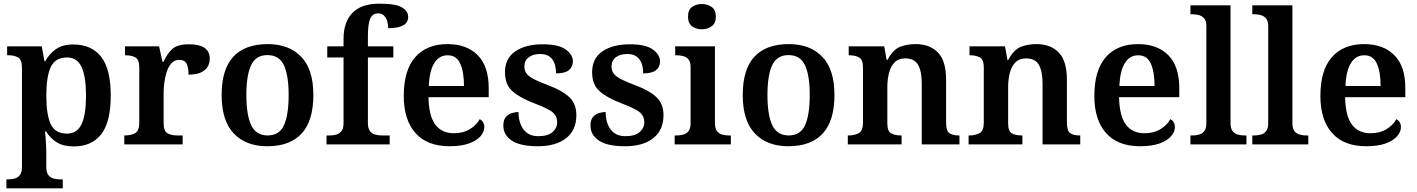

<svg xmlns="http://www.w3.org/2000/svg" viewBox="-20 -789 7743 1049"><path d="M15 240V191H25Q43 191 60 186.5Q77 182 88.5 167.5Q100 153 100 123V-417Q100 -463 79 -475Q58 -487 28 -487H19V-536H208L223 -454H227Q249 -495 285.5 -520.5Q322 -546 380 -546Q480 -546 532.5 -479Q585 -412 585 -267Q585 -122 533 -55.5Q481 11 383 11Q326 11 290 -11.5Q254 -34 232 -71H226Q228 -55 229.5 -32.5Q231 -10 232 11.5Q233 33 233 47V125Q233 154 244.5 168Q256 182 273 186.5Q290 191 307 191H323V240ZM346 -59Q402 -59 426 -111.5Q450 -164 450 -267Q450 -369 426 -422Q402 -475 347 -475Q281 -475 257 -422Q233 -369 233 -267Q233 -163 257 -111Q281 -59 346 -59Z M659 0V-49H662Q696 -49 718.5 -61.5Q741 -74 741 -121V-419Q741 -463 720 -475Q699 -487 666 -487H663V-536H849L868 -451H873Q893 -496 921.5 -521.5Q950 -547 1013 -547Q1070 -547 1098 -527Q1126 -507 1126 -469Q1126 -428 1096.5 -404.5Q1067 -381 1010 -381Q1010 -422 999 -442Q988 -462 960 -462Q933 -462 916 -442.5Q899 -423 890 -394Q881 -365 877.5 -335Q874 -305 874 -284V-116Q874 -72 895.5 -60.5Q917 -49 948 -49H978V0Z M1440 10Q1324 10 1257.5 -59.5Q1191 -129 1191 -270Q1191 -410 1254.5 -479Q1318 -548 1443 -548Q1559 -548 1625.5 -479Q1692 -410 1692 -270Q1692 -129 1628 -59.5Q1564 10 1440 10ZM1442 -49Q1506 -49 1531.5 -105Q1557 -161 1557 -270Q1557 -378 1531 -433Q1505 -488 1441 -488Q1378 -488 1352 -433Q1326 -378 1326 -270Q1326 -161 1352.5 -105Q1379 -49 1442 -49Z M1764 0V-49H1783Q1800 -49 1817 -53.5Q1834 -58 1845.5 -72.5Q1857 -87 1857 -117V-475H1768V-536H1857V-577Q1857 -669 1906 -719Q1955 -769 2052 -769Q2143 -769 2176.5 -748.5Q2210 -728 2210 -697Q2210 -635 2101 -635Q2101 -653 2096 -671.5Q2091 -690 2079 -703Q2067 -716 2046 -716Q2015 -716 2002.5 -686.5Q1990 -657 1990 -592V-536H2129V-475H1990V-117Q1990 -87 2001.5 -72.5Q2013 -58 2030.5 -53.5Q2048 -49 2065 -49H2109V0Z M2436 10Q2314 10 2250 -62Q2186 -134 2186 -265Q2186 -405 2248.5 -476.5Q2311 -548 2425 -548Q2530 -548 2590 -487.5Q2650 -427 2650 -308V-258H2321Q2323 -155 2358.5 -108Q2394 -61 2460 -61Q2511 -61 2547.5 -83.5Q2584 -106 2601 -138Q2626 -125 2626 -94Q2626 -69 2605.5 -45Q2585 -21 2543 -5.5Q2501 10 2436 10ZM2515 -319Q2515 -396 2494.5 -441.5Q2474 -487 2426 -487Q2379 -487 2352.5 -444Q2326 -401 2323 -319Z M2919 10Q2822 10 2776 -21Q2730 -52 2730 -103Q2730 -134 2744 -150Q2758 -166 2777.5 -171.5Q2797 -177 2813 -177Q2813 -118 2840.5 -81.5Q2868 -45 2921 -45Q2973 -45 2998.5 -67Q3024 -89 3024 -121Q3024 -144 3013 -160.5Q3002 -177 2975 -191.5Q2948 -206 2901 -224Q2821 -254 2780 -290.5Q2739 -327 2739 -394Q2739 -470 2795.5 -508.5Q2852 -547 2945 -547Q3032 -547 3071 -518.5Q3110 -490 3110 -454Q3110 -423 3088 -405.5Q3066 -388 3018 -388Q3018 -438 2996.5 -466Q2975 -494 2931 -494Q2892 -494 2868.5 -476Q2845 -458 2845 -426Q2845 -403 2857 -387Q2869 -371 2898 -356Q2927 -341 2978 -322Q3049 -296 3089 -259.5Q3129 -223 3129 -160Q3129 -78 3073 -34Q3017 10 2919 10Z M3395 10Q3298 10 3252 -21Q3206 -52 3206 -103Q3206 -134 3220 -150Q3234 -166 3253.5 -171.5Q3273 -177 3289 -177Q3289 -118 3316.5 -81.5Q3344 -45 3397 -45Q3449 -45 3474.5 -67Q3500 -89 3500 -121Q3500 -144 3489 -160.5Q3478 -177 3451 -191.5Q3424 -206 3377 -224Q3297 -254 3256 -290.5Q3215 -327 3215 -394Q3215 -470 3271.5 -508.5Q3328 -547 3421 -547Q3508 -547 3547 -518.5Q3586 -490 3586 -454Q3586 -423 3564 -405.5Q3542 -388 3494 -388Q3494 -438 3472.5 -466Q3451 -494 3407 -494Q3368 -494 3344.5 -476Q3321 -458 3321 -426Q3321 -403 3333 -387Q3345 -371 3374 -356Q3403 -341 3454 -322Q3525 -296 3565 -259.5Q3605 -223 3605 -160Q3605 -78 3549 -34Q3493 10 3395 10Z M3815 -629Q3783 -629 3761 -645.5Q3739 -662 3739 -698Q3739 -735 3761 -751Q3783 -767 3815 -767Q3845 -767 3868 -751Q3891 -735 3891 -698Q3891 -662 3868 -645.5Q3845 -629 3815 -629ZM3666 0V-49H3678Q3695 -49 3712.5 -53.5Q3730 -58 3741.5 -72Q3753 -86 3753 -115V-423Q3753 -451 3741.5 -464.5Q3730 -478 3712.5 -482.5Q3695 -487 3678 -487H3669V-536H3886V-117Q3886 -87 3897.5 -72.5Q3909 -58 3926 -53.5Q3943 -49 3960 -49H3973V0Z M4287 10Q4171 10 4104.5 -59.5Q4038 -129 4038 -270Q4038 -410 4101.5 -479Q4165 -548 4290 -548Q4406 -548 4472.5 -479Q4539 -410 4539 -270Q4539 -129 4475 -59.5Q4411 10 4287 10ZM4289 -49Q4353 -49 4378.5 -105Q4404 -161 4404 -270Q4404 -378 4378 -433Q4352 -488 4288 -488Q4225 -488 4199 -433Q4173 -378 4173 -270Q4173 -161 4199.5 -105Q4226 -49 4289 -49Z M4612 0V-49H4616Q4649 -49 4672 -61.5Q4695 -74 4695 -119V-421Q4695 -463 4674 -475Q4653 -487 4620 -487H4617V-536H4811L4824 -462H4829Q4859 -518 4897 -533Q4935 -548 4983 -548Q5060 -548 5104.5 -502Q5149 -456 5149 -354V-121Q5149 -74 5167 -61.5Q5185 -49 5218 -49H5222V0H5016V-334Q5016 -399 4996 -434.5Q4976 -470 4926 -470Q4889 -470 4867.5 -448Q4846 -426 4837 -390Q4828 -354 4828 -313V-115Q4828 -72 4848.5 -60.5Q4869 -49 4902 -49H4906V0Z M5272 0V-49H5276Q5309 -49 5332 -61.5Q5355 -74 5355 -119V-421Q5355 -463 5334 -475Q5313 -487 5280 -487H5277V-536H5471L5484 -462H5489Q5519 -518 5557 -533Q5595 -548 5643 -548Q5720 -548 5764.5 -502Q5809 -456 5809 -354V-121Q5809 -74 5827 -61.5Q5845 -49 5878 -49H5882V0H5676V-334Q5676 -399 5656 -434.5Q5636 -470 5586 -470Q5549 -470 5527.5 -448Q5506 -426 5497 -390Q5488 -354 5488 -313V-115Q5488 -72 5508.5 -60.5Q5529 -49 5562 -49H5566V0Z M6209 10Q6087 10 6023 -62Q5959 -134 5959 -265Q5959 -405 6021.5 -476.5Q6084 -548 6198 -548Q6303 -548 6363 -487.5Q6423 -427 6423 -308V-258H6094Q6096 -155 6131.5 -108Q6167 -61 6233 -61Q6284 -61 6320.5 -83.5Q6357 -106 6374 -138Q6399 -125 6399 -94Q6399 -69 6378.5 -45Q6358 -21 6316 -5.5Q6274 10 6209 10ZM6288 -319Q6288 -396 6267.5 -441.5Q6247 -487 6199 -487Q6152 -487 6125.5 -444Q6099 -401 6096 -319Z M6484 0V-49H6496Q6513 -49 6530.5 -53.5Q6548 -58 6559.5 -72.5Q6571 -87 6571 -117V-647Q6571 -675 6559 -688.5Q6547 -702 6530 -706.5Q6513 -711 6496 -711H6484V-760H6703V-117Q6703 -87 6714.5 -72.5Q6726 -58 6743.5 -53.5Q6761 -49 6778 -49H6790V0Z M6822 0V-49H6834Q6851 -49 6868.5 -53.5Q6886 -58 6897.5 -72.5Q6909 -87 6909 -117V-647Q6909 -675 6897 -688.5Q6885 -702 6868 -706.5Q6851 -711 6834 -711H6822V-760H7041V-117Q7041 -87 7052.5 -72.5Q7064 -58 7081.5 -53.5Q7099 -49 7116 -49H7128V0Z M7444 10Q7322 10 7258 -62Q7194 -134 7194 -265Q7194 -405 7256.5 -476.5Q7319 -548 7433 -548Q7538 -548 7598 -487.5Q7658 -427 7658 -308V-258H7329Q7331 -155 7366.5 -108Q7402 -61 7468 -61Q7519 -61 7555.5 -83.5Q7592 -106 7609 -138Q7634 -125 7634 -94Q7634 -69 7613.5 -45Q7593 -21 7551 -5.5Q7509 10 7444 10ZM7523 -319Q7523 -396 7502.5 -441.5Q7482 -487 7434 -487Q7387 -487 7360.5 -444Q7334 -401 7331 -319Z"/></svg>

Font: Noto Naskh Arabic UI Semi
Style: Bold
Weight: 700
Designer: Monotype Design Team, David Williams, Mohamad Dakak and Nizar Qandah
Foundry: Monotype Imaging Inc.
Version: Version 2.014; ttfautohint (v1.8.4.7-5d5b)